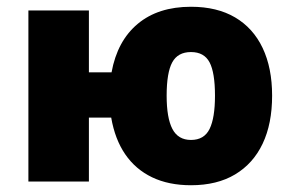

<svg xmlns="http://www.w3.org/2000/svg" viewBox="-20 -537 873 568"><path d="M545 11Q479 11 430 -12.5Q381 -36 350.5 -80.5Q320 -125 309 -189H243V0H64V-506H243V-323H310Q327 -416 387.5 -466.5Q448 -517 545 -517Q622 -517 675.5 -485.5Q729 -454 757 -395Q785 -336 785 -254Q785 -171 757 -112Q729 -53 675.5 -21Q622 11 545 11ZM545 -123Q584 -123 600 -155.5Q616 -188 616 -254Q616 -322 600 -352.5Q584 -383 545 -383Q506 -383 489.5 -352.5Q473 -322 473 -254Q473 -188 490 -155.5Q507 -123 545 -123Z"/></svg>

Font: Nunito Sans 7pt Condensed Black
Style: Regular
Weight: 900
Width: 3
Designer: Vernon Adams
Foundry: Vernon Adams
Version: Version 3.101;gftools[0.9.27]